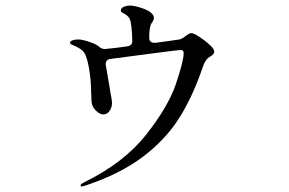

<svg xmlns="http://www.w3.org/2000/svg" viewBox="-20 -606 1040 691"><path d="M751 -421Q751 -415 747.5 -411Q744 -407 735 -401.5Q726 -396 723 -391Q717 -383 713.5 -374.5Q710 -366 705 -351Q670 -251 621.5 -176Q573 -101 492.5 -40.5Q412 20 290 61Q276 65 275 65Q270 65 270 61Q270 58 274.5 55Q279 52 285 49Q427 -21 506.5 -122Q586 -223 613.5 -305Q641 -387 641 -414Q641 -421 638.5 -423.5Q636 -426 630 -426Q618 -426 378 -394Q368 -393 363.5 -386.5Q359 -380 361 -370L373 -301L377 -275Q383 -248 383 -234Q383 -219 374 -206.5Q365 -194 352 -194Q339 -194 324 -209Q309 -224 309 -247Q309 -264 308 -273Q308 -316 300.5 -359.5Q293 -403 282 -418Q274 -430 244 -443Q238 -445 235 -447Q232 -449 232 -452Q232 -458 241.5 -461Q251 -464 261 -464Q277 -464 304 -454.5Q331 -445 340 -435Q351 -428 362 -430Q396 -433 436 -439Q456 -441 456 -458Q456 -485 453 -509Q451 -530 446.5 -538.5Q442 -547 433 -553Q429 -556 424.5 -558Q420 -560 417.5 -562.5Q415 -565 415 -569Q415 -577 425.5 -581.5Q436 -586 448 -586Q461 -586 484 -579Q507 -572 520 -563Q534 -552 534 -542Q534 -536 529.5 -528.5Q525 -521 524 -520Q517 -506 517 -469Q517 -460 523 -455.5Q529 -451 540 -452L584 -458L626 -464Q637 -467 650 -478Q663 -487 668 -487Q676 -487 696.5 -474Q717 -461 734 -445.5Q751 -430 751 -421Z"/></svg>

Font: Shippori Mincho B1 Medium
Style: Regular
Weight: 500
Designer: FONTDASU
Foundry: FONTDASU / Google Inc. / but / Adobe
Version: Version 3.110; ttfautohint (v1.8.3)